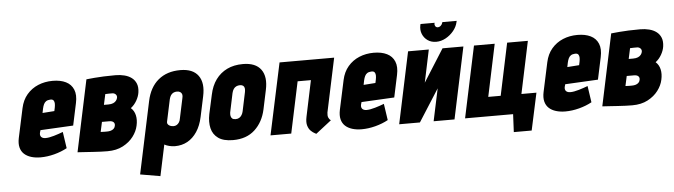

<svg xmlns="http://www.w3.org/2000/svg" viewBox="-52 -902 4697 1338"><g transform="rotate(-5 2296.5 -233.0)"><path d="M212 -158 217 -176 447 -188 480 -343Q492 -399 476.5 -436.5Q461 -474 423.5 -492.5Q386 -511 331 -511Q276 -511 229.5 -491.5Q183 -472 150.5 -434Q118 -396 106 -340L62 -135Q54 -97 61 -69Q68 -41 87.5 -23Q107 -5 136.5 4Q166 13 202 13Q249 13 298.5 0Q348 -13 388 -35L371 -150Q343 -139 307.5 -128.5Q272 -118 248 -118Q237 -118 229.5 -121Q222 -124 217.5 -129Q213 -134 211.5 -141.5Q210 -149 212 -158ZM330 -323 325 -300 242 -294 248 -324Q252 -342 258 -354.5Q264 -367 274.5 -374Q285 -381 303 -382Q320 -383 326.5 -374Q333 -365 333 -351.5Q333 -338 330 -323Z M858 -274Q883 -293 899.5 -322Q916 -351 920 -379Q925 -415 915 -440Q905 -465 884 -481Q863 -497 833.5 -504.5Q804 -512 771 -512Q727 -512 689.5 -510.5Q652 -509 624.5 -506.5Q597 -504 582 -502.5Q567 -501 567 -501L461 0Q461 0 476.5 1Q492 2 516 3.5Q540 5 568.5 7Q597 9 624 10Q651 11 670 11Q733 11 778.5 -13Q824 -37 851.5 -73.5Q879 -110 887 -149Q896 -189 888.5 -221.5Q881 -254 858 -274ZM738 -388Q745 -388 751 -385.5Q757 -383 761.5 -378.5Q766 -374 768 -367.5Q770 -361 768 -353Q766 -344 759 -334.5Q752 -325 738.5 -319Q725 -313 704 -313H673L689 -387Q695 -387 701.5 -387.5Q708 -388 714 -388Q720 -388 726 -388Q732 -388 738 -388ZM679 -126Q675 -126 670 -126Q665 -126 659 -126Q653 -126 646.5 -126.5Q640 -127 634 -127L649 -196H700Q709 -196 716.5 -194Q724 -192 729 -187.5Q734 -183 736 -176.5Q738 -170 736 -161Q734 -149 725.5 -141Q717 -133 705 -129.5Q693 -126 679 -126Z M1337 -171 1367 -312Q1387 -404 1349.5 -456Q1312 -508 1224 -508Q1130 -508 1069.5 -457.5Q1009 -407 989 -312L882 192L1022 216L1068 -1Q1075 3 1083 6Q1091 9 1100.5 11.5Q1110 14 1120.5 15.5Q1131 17 1141 17Q1190 17 1229 -4.5Q1268 -26 1296 -68Q1324 -110 1337 -171ZM1222 -313 1192 -172Q1190 -157 1183 -146Q1176 -135 1166 -129Q1156 -123 1143 -123Q1136 -123 1128 -125Q1120 -127 1113 -131.5Q1106 -136 1102.5 -142.5Q1099 -149 1101 -158L1134 -313Q1138 -329 1145 -339.5Q1152 -350 1163 -355.5Q1174 -361 1188 -361Q1202 -361 1211 -355Q1220 -349 1223 -338.5Q1226 -328 1222 -313Z M1778 -185 1806 -317Q1826 -409 1788.5 -460.5Q1751 -512 1662 -512Q1599 -512 1551.5 -489Q1504 -466 1472.5 -423Q1441 -380 1428 -317L1399 -185Q1388 -130 1398.5 -86Q1409 -42 1445.5 -16Q1482 10 1549 10Q1643 10 1701 -43.5Q1759 -97 1778 -185ZM1660 -317 1632 -184Q1629 -170 1622 -158.5Q1615 -147 1604.5 -140.5Q1594 -134 1579 -134Q1563 -134 1555 -141Q1547 -148 1545 -159.5Q1543 -171 1545 -184L1573 -317Q1577 -334 1584.5 -345Q1592 -356 1603.5 -361.5Q1615 -367 1629 -367Q1643 -367 1651 -361Q1659 -355 1661 -344Q1663 -333 1660 -317Z M2220 -124 2300 -501H1918L1811 0H1956L2032 -359H2125L2072 -107Q2064 -69 2071.5 -45Q2079 -21 2093.5 -7.5Q2108 6 2119.5 11.5Q2131 17 2130 17L2239 -68Q2228 -76 2222.5 -89Q2217 -102 2220 -124Z M2458 -158 2463 -176 2693 -188 2726 -343Q2738 -399 2722.5 -436.5Q2707 -474 2669.5 -492.5Q2632 -511 2577 -511Q2522 -511 2475.5 -491.5Q2429 -472 2396.5 -434Q2364 -396 2352 -340L2308 -135Q2300 -97 2307 -69Q2314 -41 2333.5 -23Q2353 -5 2382.5 4Q2412 13 2448 13Q2495 13 2544.5 0Q2594 -13 2634 -35L2617 -150Q2589 -139 2553.5 -128.5Q2518 -118 2494 -118Q2483 -118 2475.5 -121Q2468 -124 2463.5 -129Q2459 -134 2457.5 -141.5Q2456 -149 2458 -158ZM2576 -323 2571 -300 2488 -294 2494 -324Q2498 -342 2504 -354.5Q2510 -367 2520.5 -374Q2531 -381 2549 -382Q2566 -383 2572.5 -374Q2579 -365 2579 -351.5Q2579 -338 2576 -323Z M3173 -682H3073L3071 -677Q3069 -667 3059.5 -658Q3050 -649 3038 -649Q3027 -649 3021 -658Q3015 -667 3017 -677L3019 -682H2920L2918 -674Q2911 -641 2922.5 -612.5Q2934 -584 2959 -566.5Q2984 -549 3019 -549Q3053 -549 3085 -566.5Q3117 -584 3140.5 -612.5Q3164 -641 3171 -674ZM2962 -500H2817L2711 1H2856L3000 -225L2952 1H3098L3204 -500H3058L2914 -272Z M3655 -500H3510L3433 -135H3346L3423 -500H3278L3172 0H3508L3502 125H3627L3683 -135H3578Z M3883 -158 3888 -176 4118 -188 4151 -343Q4163 -399 4147.5 -436.5Q4132 -474 4094.5 -492.5Q4057 -511 4002 -511Q3947 -511 3900.5 -491.5Q3854 -472 3821.5 -434Q3789 -396 3777 -340L3733 -135Q3725 -97 3732 -69Q3739 -41 3758.5 -23Q3778 -5 3807.5 4Q3837 13 3873 13Q3920 13 3969.5 0Q4019 -13 4059 -35L4042 -150Q4014 -139 3978.5 -128.5Q3943 -118 3919 -118Q3908 -118 3900.5 -121Q3893 -124 3888.5 -129Q3884 -134 3882.5 -141.5Q3881 -149 3883 -158ZM4001 -323 3996 -300 3913 -294 3919 -324Q3923 -342 3929 -354.5Q3935 -367 3945.5 -374Q3956 -381 3974 -382Q3991 -383 3997.5 -374Q4004 -365 4004 -351.5Q4004 -338 4001 -323Z M4529 -274Q4554 -293 4570.5 -322Q4587 -351 4591 -379Q4596 -415 4586 -440Q4576 -465 4555 -481Q4534 -497 4504.5 -504.5Q4475 -512 4442 -512Q4398 -512 4360.5 -510.5Q4323 -509 4295.5 -506.5Q4268 -504 4253 -502.5Q4238 -501 4238 -501L4132 0Q4132 0 4147.5 1Q4163 2 4187 3.5Q4211 5 4239.5 7Q4268 9 4295 10Q4322 11 4341 11Q4404 11 4449.5 -13Q4495 -37 4522.5 -73.5Q4550 -110 4558 -149Q4567 -189 4559.5 -221.5Q4552 -254 4529 -274ZM4409 -388Q4416 -388 4422 -385.5Q4428 -383 4432.5 -378.5Q4437 -374 4439 -367.5Q4441 -361 4439 -353Q4437 -344 4430 -334.5Q4423 -325 4409.5 -319Q4396 -313 4375 -313H4344L4360 -387Q4366 -387 4372.5 -387.5Q4379 -388 4385 -388Q4391 -388 4397 -388Q4403 -388 4409 -388ZM4350 -126Q4346 -126 4341 -126Q4336 -126 4330 -126Q4324 -126 4317.5 -126.5Q4311 -127 4305 -127L4320 -196H4371Q4380 -196 4387.5 -194Q4395 -192 4400 -187.5Q4405 -183 4407 -176.5Q4409 -170 4407 -161Q4405 -149 4396.5 -141Q4388 -133 4376 -129.5Q4364 -126 4350 -126Z"/></g></svg>

Font: Advent Pro ExtraBold
Style: Italic
Weight: 800
Italic angle: -12°
Version: Version 3.000